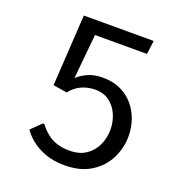

<svg xmlns="http://www.w3.org/2000/svg" viewBox="-130 -820 876 939"><g transform="rotate(20 307.5 -350.5)"><path d="M306.2 9.8Q251 9.8 207.3 -6.3Q163.6 -22.5 133.3 -47.1Q103 -71.8 87.9 -96.2L139.6 -146.5H147Q166.5 -120.1 189.5 -102.1Q212.4 -84 241 -75Q269.5 -65.9 305.2 -65.9Q358.4 -65.9 392.6 -89.6Q426.8 -113.3 443.6 -151.1Q460.4 -189 460.4 -230.5Q460.4 -271 444.8 -307.4Q429.2 -343.8 398.9 -366.7Q368.7 -389.6 324.7 -389.6Q286.1 -389.6 252.9 -374.3Q219.7 -358.9 196.8 -328.6L124.5 -340.3L147 -710.9H510.7L501.5 -640.1H231L208.5 -408.2Q234.4 -431.2 265.9 -444.3Q297.4 -457.5 338.9 -457.5Q392.6 -457.5 432.9 -438.5Q473.1 -419.4 500.2 -387Q527.3 -354.5 541 -314Q554.7 -273.4 554.7 -230.5Q554.7 -170.4 527.6 -115.2Q500.5 -60.1 445.3 -25.1Q390.1 9.8 306.2 9.8Z"/></g></svg>

Font: Comme
Style: Regular
Weight: 400
Designer: Vernon Adams
Foundry: Vernon Adams
Version: Version 1.000;gftools[0.9.27]